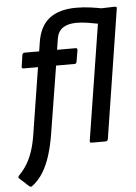

<svg xmlns="http://www.w3.org/2000/svg" viewBox="-70 -740 697 983"><g transform="rotate(-5 278.0 -248.5)"><path d="M231 -409 175 -62Q166 -5 150.5 45Q135 95 111.5 133Q88 171 54 196Q48 200 40 194L-8 150Q-12 146 -11 142Q-10 138 -5 133Q17 111 34.5 82.5Q52 54 64.5 16Q77 -22 84 -68L138 -409H64Q53 -409 55 -419L64 -479Q66 -489 77 -489H151L158 -534Q171 -618 221.5 -656.5Q272 -695 359 -695Q397 -695 432.5 -690Q468 -685 487 -681L557 -683Q568 -683 566 -673L462 -10Q461 -6 458 -3Q455 0 449 0H378Q367 0 369 -10L463 -604Q438 -609 409.5 -613.5Q381 -618 354 -618Q310 -618 284 -600.5Q258 -583 252 -546L243 -489H338Q348 -489 347 -479L337 -419Q335 -409 326 -409Z"/></g></svg>

Font: Sofia Sans Medium
Style: Italic
Weight: 500
Italic angle: -9°
Version: Version 4.101